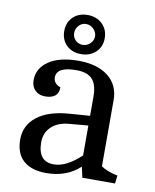

<svg xmlns="http://www.w3.org/2000/svg" viewBox="-78 -730 644 798"><g transform="rotate(10 244.0 -331.5)"><path d="M171 7Q109 7 75 -23Q41 -53 41 -112.5Q41 -172 89 -209.5Q137 -247 228 -253L310 -259V-340Q310 -390 289 -413Q268 -436 221 -436Q138 -436 138 -391Q138 -365 168 -354Q168 -306 111 -306Q85 -306 69 -322Q53 -338 53 -364Q53 -415 98.5 -445.5Q144 -476 223.5 -476Q303 -476 349 -440Q395 -404 395 -340V-61Q418 -44 465 -34L461 0H323L313 -45Q257 7 171 7ZM129 -116Q129 -34 196 -34Q249 -34 310 -92V-218L230 -211Q183 -207 156 -181.5Q129 -156 129 -116ZM290 -528Q266 -505 228 -505Q190 -505 166.5 -528Q143 -551 143 -587.5Q143 -624 166.5 -647Q190 -670 228 -670Q266 -670 290 -646.5Q314 -623 314 -587Q314 -551 290 -528ZM197.5 -556.5Q210 -544 228 -544Q246 -544 259.5 -557Q273 -570 273 -587.5Q273 -605 259.5 -618.5Q246 -632 228 -632Q210 -632 197.5 -618.5Q185 -605 185 -587Q185 -569 197.5 -556.5Z"/></g></svg>

Font: Caladea
Style: Regular
Weight: 400
Designer: Carolina Giovagnoli and Andres Torresi
Foundry: Carolina Giovagnoli and Andres Torresi
Version: Version 1.002